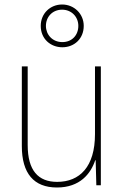

<svg xmlns="http://www.w3.org/2000/svg" viewBox="-20 -823 553 853"><path d="M257 -613C310 -613 352 -651 352 -708C352 -762 309 -803 256 -803C204 -803 161 -764 161 -708C161 -650 205 -613 257 -613ZM257 -636C213 -636 184 -669 184 -708C184 -748 213 -780 256 -780C297 -780 328 -749 328 -708C328 -667 300 -636 257 -636ZM428 -528H402V-227C402 -82 334 -15 234 -15C150 -15 103 -65 103 -179V-528H77V-174C77 -53 130 10 233 10C335 10 383 -51 403 -111H405L408 0H428Z"/></svg>

Font: Noto Sans Georgian SemiCondensed Thin
Style: Regular
Weight: 100
Width: 4
Designer: Monotype Design Team, Akaki Razmadze
Foundry: Google LLC
Version: Version 2.005